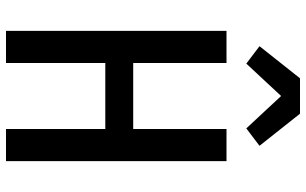

<svg xmlns="http://www.w3.org/2000/svg" viewBox="-210 -810 1020 640"><g transform="rotate(90 300.0 -490.0)"><path d="M83 0V-735H190V-424H410V-735H517V0H410V-331H190V0ZM192 -801 134 -845 241 -980H359L466 -845L408 -801L300 -917Z"/></g></svg>

Font: Iosevka Semibold Extended
Style: Regular
Weight: 600
Width: 7
Monospace: yes
Designer: Belleve Invis
Foundry: Belleve Invis
Version: Version 32.5.0; ttfautohint (v1.8.4)